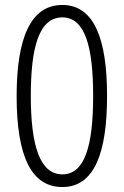

<svg xmlns="http://www.w3.org/2000/svg" viewBox="-20 -744 499 773"><path d="M411 -358C411 -585 360 -724 231 -724C101 -724 47 -586 47 -357C47 -109 109 9 231 9C361 9 411 -130 411 -358ZM104 -358C104 -556 138 -674 231 -674C323 -674 355 -554 355 -358C355 -156 321 -42 231 -42C142 -42 104 -154 104 -358Z"/></svg>

Font: Noto Sans Myanmar Condensed Light
Style: Regular
Weight: 300
Width: 3
Designer: Monotype Design Team
Foundry: Monotype Imaging Inc.
Version: Version 2.107